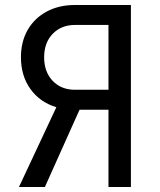

<svg xmlns="http://www.w3.org/2000/svg" viewBox="-20 -750 640 770"><path d="M56 0 206 -320Q140 -340 102 -393Q64 -446 64 -520Q64 -583 91 -630Q118 -677 167 -703.5Q216 -730 281 -730H505V0H415V-310H299L160 0ZM281 -390H415V-650H281Q226 -650 191.5 -614.5Q157 -579 157 -520Q157 -462 191 -426Q225 -390 281 -390Z"/></svg>

Font: JetBrainsMono NFM
Style: Regular
Weight: 400
Monospace: yes
Designer: Philipp Nurullin, Konstantin Bulenkov
Foundry: JetBrains
Version: Version 2.304; ttfautohint (v1.8.4.7-5d5b);Nerd Fonts 3.3.0